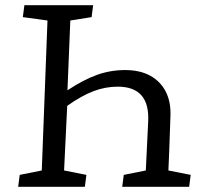

<svg xmlns="http://www.w3.org/2000/svg" viewBox="-20 -720 781 740"><path d="M240 -372Q302 -413 354 -431.5Q406 -450 462 -450Q519 -450 558.5 -428.5Q598 -407 618.5 -367.5Q639 -328 637 -273Q636 -238 634.5 -203Q633 -168 632 -133Q631 -98 629 -63L715 -46L709 0H451L457 -46L542 -63Q544 -110 546.5 -156.5Q549 -203 551 -249Q555 -318 525.5 -352Q496 -386 434 -386Q386 -386 340 -368.5Q294 -351 239 -312L227 -63L313 -46L307 0H50L56 -46L141 -63L163 -641L68 -654L74 -700H339L333 -654L251 -641Z"/></svg>

Font: Literata
Style: Italic
Weight: 400
Italic angle: -2°
Designer: Latin by Veronika Burian and Jose Scaglione. Greek by Irene Vlachou. Cyrillic by Vera Evstafieva
Foundry: TypeTogether
Version: Version 3.103;gftools[0.9.29]